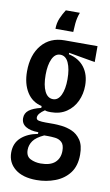

<svg xmlns="http://www.w3.org/2000/svg" viewBox="-91 -714 519 903"><g transform="rotate(10 168.5 -263.0)"><path d="M150 142Q84 142 47.5 112.5Q11 83 11 35Q11 -10 41 -37Q71 -64 120 -73V-81Q82 -81 60 -94.5Q38 -108 38 -134Q38 -158 57 -172.5Q76 -187 114 -196V-205Q68 -215 43 -255Q18 -295 18 -354Q18 -433 58 -480.5Q98 -528 167 -528H324V-452L198 -474V-467Q247 -456 273 -421.5Q299 -387 299 -335Q299 -295 283 -260.5Q267 -226 236 -205Q205 -184 162 -184Q156 -184 147.5 -184.5Q139 -185 133 -188Q101 -167 101 -148Q101 -137 114 -134.5Q127 -132 145 -132H186Q199 -132 223 -129.5Q247 -127 272 -116.5Q297 -106 314.5 -81Q332 -56 332 -11Q332 43 306.5 76.5Q281 110 239 126Q197 142 150 142ZM161 -246Q185 -246 198.5 -274.5Q212 -303 212 -350Q212 -399 198.5 -428.5Q185 -458 159 -458Q134 -458 120.5 -429Q107 -400 107 -353Q107 -303 121 -274.5Q135 -246 161 -246ZM156 62Q202 62 224.5 41.5Q247 21 247 -14Q247 -43 234 -55Q221 -67 202.5 -69Q184 -71 169 -71H150Q113 -54 99 -34Q85 -14 85 9Q85 40 107 51Q129 62 156 62ZM215 -668Q205 -642 202.5 -613.5Q200 -585 200 -574H115Q115 -602 125.5 -626Q136 -650 148 -668Z"/></g></svg>

Font: Bricolage Grotesque 96pt Condensed
Style: Regular
Weight: 400
Width: 3
Designer: Mathieu Triay
Foundry: Atelier Triay
Version: Version 1.001; ttfautohint (v1.8.4.7-5d5b);gftools[0.9.33.de